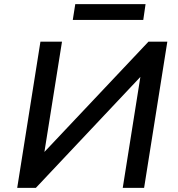

<svg xmlns="http://www.w3.org/2000/svg" viewBox="-20 -906 858 926"><path d="M63 0 175 -705H279L194 -172V-173L696 -705H787L675 0H572L657 -535L656 -534L153 0ZM331 -810 343 -886H682L671 -810Z"/></svg>

Font: Nunito Sans 7pt SemiBold
Style: Italic
Weight: 600
Italic angle: -9°
Designer: Vernon Adams
Foundry: Vernon Adams
Version: Version 3.101;gftools[0.9.27]